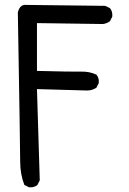

<svg xmlns="http://www.w3.org/2000/svg" viewBox="-20 -794 540 804"><path d="M101.6 -9.8 82 -19.5Q64.5 -64.5 64.5 -117.7Q64.5 -170.9 54.7 -742.2Q63.5 -777.3 91.8 -773.4L420.9 -769.5L440.4 -759.8Q452.1 -746.1 450.2 -724.6L440.4 -705.1Q426.8 -695.3 411.1 -693.4L134.8 -697.3V-497.1Q284.2 -493.2 319.3 -494.1Q354.5 -495.1 383.8 -481.4Q395.5 -467.8 393.6 -446.3L383.8 -426.8Q366.2 -415 344.7 -415L134.8 -420.9L146.5 -39.1L136.7 -19.5Q123 -7.8 101.6 -9.8Z"/></svg>

Font: NaikaiFont
Style: Regular-Lite
Weight: 400
Version: Version 1.67